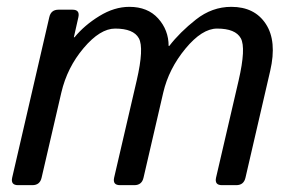

<svg xmlns="http://www.w3.org/2000/svg" viewBox="-20 -541 859 561"><path d="M32.7 0Q10.7 0 15.6 -22L124 -490.7Q128.9 -512.7 150.9 -512.7H191.9Q213.9 -512.7 209 -490.7L195.8 -432.1H197.8Q226.6 -467.3 270.3 -494.1Q314 -521 357.9 -521Q411.6 -521 442.1 -487.1Q472.7 -453.1 472.7 -406.7H474.6Q505.4 -446.8 552.5 -483.9Q599.6 -521 655.8 -521Q724.1 -521 756.8 -470.9Q789.6 -420.9 769.5 -334L697.3 -22Q692.4 0 670.4 0H628.4Q606.4 0 611.3 -22L677.2 -305.7Q699.2 -400.9 683.6 -429.2Q668 -457.5 614.3 -457.5Q570.3 -457.5 521.7 -398.7Q473.1 -339.8 457 -270.5L399.4 -22Q394.5 0 372.6 0H330.6Q308.6 0 313.5 -22L379.4 -305.7Q401.4 -400.9 385.7 -429.2Q370.1 -457.5 316.4 -457.5Q272.5 -457.5 224.4 -400.6Q176.3 -343.8 159.2 -270.5L101.6 -22Q96.7 0 74.7 0Z"/></svg>

Font: Istok Web
Style: BoldItalic
Weight: 700
Italic angle: -13°
Designer: Andrey V. Panov
Foundry: Andrey V. Panov
Version: Version 1.0.2g